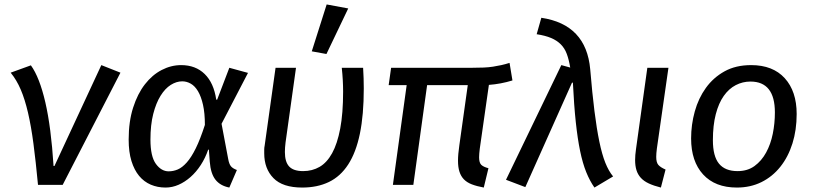

<svg xmlns="http://www.w3.org/2000/svg" viewBox="-20 -832 3660 864"><path d="M151 0Q141 -106 130.5 -185.5Q120 -265 106 -325Q92 -385 73.5 -428.5Q55 -472 28 -505L119 -538Q158 -484 184 -371.5Q210 -259 221 -85H225L436 -539L522 -505L262 0Z M1012 12Q971 4 949.5 -23.5Q928 -51 924 -104L920 -158L917 -159Q904 -121 883.5 -89.5Q863 -58 837.5 -35.5Q812 -13 783.5 -0.5Q755 12 725 12Q689 12 658.5 -1Q628 -14 606 -40.5Q584 -67 571.5 -107.5Q559 -148 559 -204Q559 -285 579 -347.5Q599 -410 632 -452.5Q665 -495 707.5 -517Q750 -539 795 -539Q860 -539 901 -499Q942 -459 953 -384L957 -383L1012 -527L1096 -504L977 -275L1007 -116Q1011 -94 1019 -84Q1027 -74 1046 -67ZM739 -61Q760 -61 780 -69.5Q800 -78 820.5 -101Q841 -124 861 -164.5Q881 -205 902 -270Q902 -323 893.5 -360.5Q885 -398 871 -421.5Q857 -445 838.5 -455.5Q820 -466 800 -466Q774 -466 748.5 -450Q723 -434 702.5 -401Q682 -368 669.5 -319Q657 -270 657 -204Q657 -128 681.5 -94.5Q706 -61 739 -61Z M1220 -527H1312L1265 -191Q1262 -167 1262 -148Q1262 -103 1281.5 -82.5Q1301 -62 1344 -62Q1385 -62 1418 -81Q1451 -100 1474.5 -142.5Q1498 -185 1511 -253.5Q1524 -322 1524 -420Q1524 -471 1518 -527H1614Q1617 -480 1617 -434Q1617 -315 1599.5 -230.5Q1582 -146 1547 -92Q1512 -38 1460 -13Q1408 12 1340 12Q1252 12 1210.5 -30.5Q1169 -73 1169 -142V-159Q1169 -168 1171 -177ZM1383 -601 1450 -812 1547 -794 1449 -589Z M1748 0 1810 -449H1729L1740 -527H2105Q2134 -527 2156.5 -528Q2179 -529 2198.5 -532Q2218 -535 2236 -539Q2254 -543 2273 -549L2286 -470Q2260 -462 2233.5 -457Q2207 -452 2180 -450L2139 -163Q2136 -139 2136 -124Q2136 -100 2145.5 -90.5Q2155 -81 2178 -75L2157 12Q2125 6 2103 -2.5Q2081 -11 2067.5 -25Q2054 -39 2047.5 -59.5Q2041 -80 2041 -109Q2041 -137 2047 -178L2085 -449H1902L1840 0Z M2506 -539 2546 -528Q2540 -564 2530.5 -589.5Q2521 -615 2503.5 -632.5Q2486 -650 2460 -661Q2434 -672 2395 -678L2416 -752Q2618 -722 2636 -520Q2645 -412 2655 -332.5Q2665 -253 2677 -195Q2689 -137 2704 -99.5Q2719 -62 2739 -38L2655 12Q2634 -18 2618 -57.5Q2602 -97 2590.5 -152.5Q2579 -208 2571 -283Q2563 -358 2558 -460H2554L2344 10L2257 -23Z M2893 -527H2988L2936 -164Q2933 -141 2933 -126Q2933 -101 2942.5 -90Q2952 -79 2975 -69L2954 12Q2922 4 2899.5 -6.5Q2877 -17 2863.5 -32Q2850 -47 2844 -66.5Q2838 -86 2838 -112Q2838 -123 2839 -135Q2840 -147 2842 -161Z M3299 -62Q3344 -62 3375.5 -85Q3407 -108 3427.5 -145.5Q3448 -183 3457.5 -230Q3467 -277 3467 -326Q3467 -465 3357 -465Q3322 -465 3291 -449Q3260 -433 3237 -400.5Q3214 -368 3201 -318Q3188 -268 3188 -201Q3188 -129 3215.5 -95.5Q3243 -62 3299 -62ZM3090 -209Q3090 -271 3106.5 -330.5Q3123 -390 3156.5 -436.5Q3190 -483 3240.5 -511Q3291 -539 3360 -539Q3458 -539 3511.5 -480Q3565 -421 3565 -319Q3565 -247 3546 -186.5Q3527 -126 3491.5 -81.5Q3456 -37 3406.5 -12.5Q3357 12 3296 12Q3198 12 3144 -47Q3090 -106 3090 -209Z"/></svg>

Font: Yekcdsyqcyvpieeyorgstswgcgt
Style: Regular
Weight: 400
Italic angle: -8°
Designer: Carrois Corporate & Edenspiekermann
Foundry: Carrois Corporate GbR & Edenspiekermann AG
Version: Version 2.001